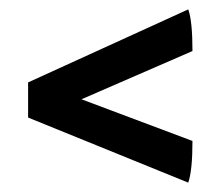

<svg xmlns="http://www.w3.org/2000/svg" viewBox="-20 -495 461 410"><path d="M154 -283 391 -386C391 -428.7 388 -458.3 382 -475L40 -319V-244L382 -105C388 -122.3 391 -152 391 -194Z"/></svg>

Font: Oleo Script
Style: Regular
Weight: 400
Designer: Soytutype
Foundry: Soytutype
Version: Version 1.002